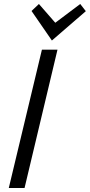

<svg xmlns="http://www.w3.org/2000/svg" viewBox="-20 -942 450 962"><path d="M24 0 190 -693H268L103 0ZM240 -739 138 -887 175 -922 257 -828 382 -922 410 -886Z"/></svg>

Font: Ubuntu Sans
Style: Italic
Weight: 400
Italic angle: -13.5°
Designer: Dalton Maag Ltd
Foundry: Dalton Maag Ltd
Version: Version 1.006